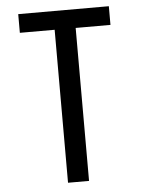

<svg xmlns="http://www.w3.org/2000/svg" viewBox="-53 -777 605 819"><g transform="rotate(-5 250.0 -367.5)"><path d="M205 0V-655H56V-735H444V-655H295V0Z"/></g></svg>

Font: Iosevka SS18 Medium
Style: Regular
Weight: 500
Monospace: yes
Designer: Belleve Invis
Foundry: Belleve Invis
Version: Version 25.1.1; ttfautohint (v1.8.4)